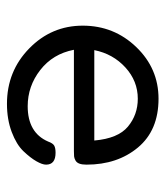

<svg xmlns="http://www.w3.org/2000/svg" viewBox="19 -500 486 565"><g transform="rotate(90 262.5 -217.0)"><path d="M270 -440Q363 -440 413.5 -379.5Q464 -319 464 -228Q464 -215 461 -207Q458 -199 451.5 -195.5Q445 -192 439.5 -191.5Q434 -191 424 -191H126Q138 -129 185.5 -92Q233 -55 292 -55Q370 -55 396 -115Q401 -129 408 -133Q415 -137 429 -137Q464 -137 464 -109Q464 -98 454 -80.5Q444 -63 424.5 -42.5Q405 -22 368 -8Q331 6 285 6Q189 6 122 -59.5Q55 -125 55 -217Q55 -309 118 -374.5Q181 -440 270 -440ZM127 -251H393Q387 -321 352 -350Q317 -379 270 -379Q218 -379 178 -342.5Q138 -306 127 -251Z"/></g></svg>

Font: CMU Typewriter Text
Style: Regular
Weight: 500
Monospace: yes
Version: Version 0.7.0